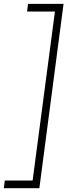

<svg xmlns="http://www.w3.org/2000/svg" viewBox="-40 -860 360 1000"><path d="M165 120.1H-20L-15.1 80.1H129.9L246.1 -799.8H101.1L106 -839.8H291Z"/></svg>

Font: Cooper Hewitt
Style: Light Italic
Weight: 704
Designer: Village Type and Design LLC
Foundry: Cooper Hewitt Smithsonian Design Museum
Version: 1.000